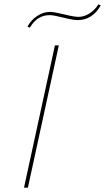

<svg xmlns="http://www.w3.org/2000/svg" viewBox="-20 -868 486 888"><path d="M118 -740 107 -745Q124 -776 152.5 -794.5Q181 -813 211 -813Q230 -813 276.5 -801.5Q323 -790 343 -790Q370 -790 395 -806.5Q420 -823 435 -848L446 -843Q407 -775 339 -775Q318 -775 273 -786.5Q228 -798 209 -798Q152 -798 118 -740ZM91 0 234 -658H252L109 0Z"/></svg>

Font: EauTestText Thin
Style: Italic
Weight: 250
Italic angle: -12°
Designer: Christian Thalmann (Catharsis Fonts)
Version: Version 0.001;PS 000.001;hotconv 1.0.88;makeotf.lib2.5.64775